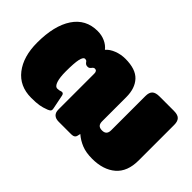

<svg xmlns="http://www.w3.org/2000/svg" viewBox="-83 -827 1130 1130"><g transform="rotate(45 481.5 -262.5)"><path d="M15 -240Q15 -381 68 -460.5Q121 -540 219 -540Q253 -540 281.5 -527Q310 -514 327 -492Q346 -514 379.5 -527Q413 -540 450 -540Q536 -540 574.5 -498.5Q613 -457 613 -384V-183Q613 -163 622 -153.5Q631 -144 651 -144Q688 -144 688 -183V-468Q688 -498 702 -511.5Q716 -525 749 -525H868Q901 -525 914.5 -511Q928 -497 928 -468V-172Q928 -78 873.5 -31.5Q819 15 727 15Q676 15 640 0.5Q604 -14 575 -39L571 -22Q567 0 539 0H434Q409 0 395.5 -12.5Q382 -25 382 -50V-348Q382 -372 364 -372Q354 -372 346 -360Q341 -354 336.5 -351.5Q332 -349 325 -349Q317 -349 312 -351.5Q307 -354 302 -360Q301 -362 298 -365.5Q295 -369 291.5 -370.5Q288 -372 283 -372Q268 -372 261 -340.5Q254 -309 254 -239Q254 -189 263.5 -160.5Q273 -132 291 -132Q306 -132 318 -137Q320 -138 324 -138Q336 -138 339 -123L357 -34Q358 -31 358 -25Q358 -18 353.5 -13.5Q349 -9 337 -4Q309 7 284.5 11Q260 15 220 15Q123 15 69 -54.5Q15 -124 15 -240Z"/></g></svg>

Font: Mitr
Style: Bold
Weight: 700
Designer: Thanarat Vachiruckul
Foundry: Cadson Demak
Version: Version 1.003